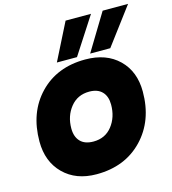

<svg xmlns="http://www.w3.org/2000/svg" viewBox="-140 -1106 1101 1226"><g transform="rotate(-15 410.5 -492.5)"><path d="M767 -427Q767 -235 651 -114Q535 7 347 7Q211 7 129 -74.5Q47 -156 47 -289Q47 -481 162 -600.5Q277 -720 464 -720Q603 -720 685 -640Q767 -560 767 -427ZM265 -317Q265 -262 294.5 -231Q324 -200 381 -200Q459 -200 504.5 -258Q550 -316 550 -399Q550 -454 520.5 -484.5Q491 -515 436 -515Q358 -515 311.5 -457Q265 -399 265 -317ZM653 -992H821L638 -748H505ZM408 -992H576L418 -748H285Z"/></g></svg>

Font: Poppins Black
Style: Italic
Weight: 900
Italic angle: -10°
Designer: Ninad Kale (Devanagari), Jonny Pinhorn (Latin)
Foundry: Indian Type Foundry
Version: Version 3.200;PS 1.000;hotconv 16.6.54;makeotf.lib2.5.65590